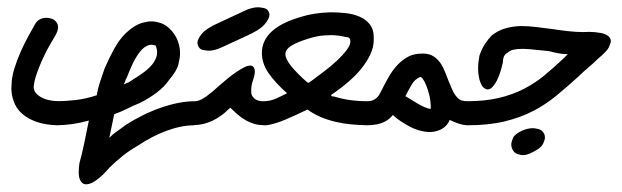

<svg xmlns="http://www.w3.org/2000/svg" viewBox="-20 -338 1677 518"><path d="M138.7 0Q104 -0.5 79.3 -9Q54.7 -17.6 38.8 -32Q22.9 -46.4 16.6 -65.9Q10.7 -82 10.7 -100.1Q10.7 -104 11.2 -107.9Q11.2 -128.4 18.3 -151.6Q25.4 -174.8 35.2 -197Q44.9 -219.2 55.9 -239.3Q66.9 -259.3 75.2 -273.9Q81.5 -285.2 94.7 -288.6Q100.6 -290 105.5 -290Q112.8 -290 121.3 -286.9Q129.9 -283.7 135.3 -272.9Q136.7 -269 136.7 -264.6Q136.7 -255.9 130.4 -244.1Q122.6 -231.4 112.8 -213.9Q103 -196.3 94.2 -177Q85.4 -157.7 78.9 -138.7Q72.3 -119.6 70.8 -103.5Q70.8 -87.4 90.1 -76.2Q109.4 -64.9 143.1 -64.9Z M321.8 -127.9Q318.8 -124.5 317.9 -119.4Q316.9 -114.3 313.5 -110.8Q316.9 -110.8 319.8 -113Q322.8 -115.2 326.2 -115.2Q340.3 -124.5 356.2 -134.8Q372.1 -145 384 -156.7Q396 -168.5 401.4 -182.6Q403.8 -189 403.8 -196.3Q403.8 -205.1 400.4 -214.8Q394 -217.3 388.2 -217.3Q380.9 -217.3 371.8 -211.7Q362.8 -206.1 353 -192.1Q343.3 -178.2 335.4 -160.6Q327.6 -143.1 321.8 -127.9ZM504.9 0Q469.7 0 429.9 14.6Q390.1 29.3 351.6 55.2Q329.1 67.9 310.1 83.3Q291 98.6 274.9 114.7Q258.8 133.8 242.4 146.2Q226.1 158.7 213.9 159.2H212.4Q201.2 159.2 195.8 147Q192.4 139.6 192.4 126Q192.4 115.7 194.3 102.1Q200.7 79.6 207 49.6Q213.4 19.5 219.7 -12.7Q174.3 0 130.4 0V-64.9Q156.2 -64.9 184.1 -68.1Q211.9 -71.3 241.2 -81.1Q244.1 -100.1 250 -117.2Q255.9 -134.3 262.2 -153.3Q274.9 -182.6 288.3 -206.8Q301.8 -231 317.9 -247.1Q341.8 -270.5 365.7 -276.9Q377.9 -280.3 389.2 -280.3Q399.4 -280.3 414.1 -275.6Q428.7 -271 443.1 -254.9Q457.5 -238.8 462.9 -217.3Q465.8 -206.5 465.8 -194.8Q465.8 -183.1 461.4 -164.8Q457 -146.5 437 -123.5Q424.3 -104.5 403.1 -88.4Q381.8 -72.3 356 -59.6Q339.8 -53.2 323.5 -44.9Q307.1 -36.6 288.1 -29.8Q284.7 -14.2 281.5 2Q278.3 18.1 274.9 33.7Q284.7 23.9 294.9 16.8Q305.2 9.8 317.9 0Q340.3 -14.6 364.5 -26.6Q388.7 -38.6 413.1 -47.1Q437.5 -55.7 460.9 -60.3Q484.4 -64.9 504.9 -64.9Z M577.6 -210Q558.1 -201.2 543.5 -201.2Q538.6 -201.2 527.8 -203.1Q517.1 -205.1 513.7 -216.8Q512.7 -219.2 512.7 -222.2Q512.7 -232.4 524.7 -247.1Q536.6 -261.7 573.2 -277.8L644.5 -311Q662.1 -318.4 676.3 -318.4Q681.6 -318.4 692.4 -316.2Q703.1 -314 706.5 -302.2Q707 -300.3 707 -298.3Q707 -287.6 693.6 -272Q680.2 -256.3 640.1 -238.8ZM666 -132.8Q663.6 -125.5 660.2 -113.8Q657.7 -104.5 657.7 -96.2Q657.7 -93.8 658 -86.9Q658.2 -80.1 666.3 -72.3Q674.3 -64.5 694.8 -64.5V-0.5H689Q677.2 -0.5 665.5 -3.9Q653.8 -7.3 642.3 -13.9Q630.9 -20.5 620.8 -29.3Q610.8 -38.1 601.6 -47.4L596.2 -43Q577.6 -23.9 553 -12.2Q528.3 -0.5 502 -0.5V-64.5Q513.2 -64.5 524.4 -70.3Q535.6 -76.2 546.9 -85.9Q548.8 -86.9 555.7 -93Q562.5 -99.1 572 -107.4Q581.5 -115.7 593 -125.2Q604.5 -134.8 616 -142.6Q627.4 -150.4 637.7 -155.8Q647.9 -161.1 655.3 -161.1Q662.1 -161.1 665.5 -154.8Q667.5 -150.9 667.5 -145Q667.5 -139.6 666 -132.8Z M814 -115.2Q830.6 -127.4 850.8 -142.6Q871.1 -157.7 888.2 -173.6Q905.3 -189.5 916 -204.1Q925.3 -216.3 925.3 -226.6Q925.3 -228 924.8 -230Q924.8 -233.4 921.6 -235.8Q918.5 -238.3 911.6 -238.3Q892.1 -243.2 872.1 -243.2Q867.2 -243.2 852.1 -242.2Q836.9 -241.2 814 -234.4Q781.7 -224.6 765.9 -214.6Q750 -204.6 750 -191.9Q750 -179.2 765.4 -159.9Q780.8 -140.6 809.6 -115.2ZM971.2 0Q949.7 -0.5 928 -2.4Q906.2 -4.4 885.5 -9.3Q864.7 -14.2 845.5 -22.2Q826.2 -30.3 809.6 -42.5Q777.3 -26.9 749.5 -15.1Q721.7 -3.4 699.2 0H690.4V-64.9Q709 -64.9 725.1 -72.3Q741.2 -79.6 754.4 -86.4Q722.2 -115.2 704.3 -141.1Q686.5 -167 686.5 -195.8Q686.5 -228 712.9 -252.9Q739.3 -277.8 796.9 -293.9Q809.6 -297.9 828.9 -301Q848.1 -304.2 869.6 -304.7H876.5Q894 -304.7 913.6 -302.5Q933.1 -300.3 950.2 -293Q967.3 -285.6 977.8 -272.2Q988.3 -258.8 988.3 -238.3V-230Q988.3 -210.9 979.2 -191.4Q970.2 -171.9 954.8 -152.8Q939.5 -133.8 918.5 -116Q897.5 -98.1 873.5 -82Q873.5 -78.6 876.2 -78.1Q878.9 -77.6 881.8 -77.6Q921.4 -64.9 971.2 -64.9Z M1090.8 6.3Q1078.1 0 1064 -9Q1049.8 -18.1 1040 -27.8Q1036.1 -22.9 1030.5 -18.1Q1024.9 -13.2 1016.6 -9Q1008.3 -4.9 996.3 -2.4Q984.4 0 967.8 0L968.3 -64.9Q971.2 -64.9 975.8 -65.2Q980.5 -65.4 985.6 -67.4Q990.7 -69.3 996.1 -74Q1001.5 -78.6 1005.9 -87.4Q1016.1 -107.9 1027.1 -127.7Q1038.1 -147.5 1052.2 -162.6Q1066.4 -177.7 1084 -186.5Q1099.1 -193.4 1118.2 -193.4H1125Q1140.1 -192.4 1150.4 -185.5Q1160.6 -178.7 1168 -168.2Q1175.3 -157.7 1180.4 -144.5Q1185.5 -131.3 1190.7 -118.4Q1195.8 -105.5 1201.2 -93.8Q1206.5 -82 1214.4 -74.2Q1220.7 -67.9 1227.5 -66.4Q1234.4 -64.9 1244.1 -64.9V0Q1231.4 0 1218.5 -4.2Q1205.6 -8.3 1192.9 -14.6Q1189.9 -4.9 1180.9 3.4Q1171.9 11.7 1159.2 15.1Q1150.9 18.1 1142.6 18.1H1138.2Q1131.8 18.1 1124 16.8Q1116.2 15.6 1107.4 12.7Q1098.6 9.8 1090.8 6.3ZM1073.7 -78.6Q1078.1 -76.2 1086.9 -70.6Q1095.7 -64.9 1105.7 -59.1Q1115.7 -53.2 1125.7 -48.8Q1135.7 -44.4 1142.1 -44.4V-48.8Q1142.1 -64 1138.7 -79.1Q1135.3 -94.2 1130.4 -106.4Q1125.5 -118.7 1120.6 -125.5Q1116.7 -130.4 1113.8 -130.4Q1112.8 -130.4 1112.3 -129.9Q1099.1 -124 1090.8 -109.9Q1082.5 -95.7 1073.7 -78.6Z M1414.6 73.7Q1401.4 80.6 1390.6 80.6Q1385.7 80.6 1376.2 77.6Q1366.7 74.7 1361.8 63.5Q1359.4 58.1 1359.4 52.2Q1359.4 45.4 1363.8 34.7Q1368.2 23.9 1389.2 14.2Q1404.8 7.8 1417.5 7.8Q1422.9 7.8 1432.9 10.3Q1442.9 12.7 1448.2 23.4Q1450.2 27.8 1450.2 32.7Q1450.2 40 1444.3 51.3Q1438.5 62.5 1414.6 73.7ZM1273.4 -187.5Q1279.8 -206.5 1288.6 -219.7Q1297.4 -232.9 1307.1 -242.7Q1323.2 -255.4 1342 -261Q1360.8 -266.6 1381.8 -267.6H1388.7Q1406.2 -267.6 1426.3 -265.1Q1446.3 -262.7 1468.8 -259.8Q1491.2 -256.3 1512.9 -253.9Q1534.7 -251.5 1554.2 -251.5Q1562 -252 1568.8 -252Q1585.4 -252 1601.3 -249Q1617.2 -246.1 1624.5 -237.3Q1627.9 -232.9 1627.9 -227.1Q1627.9 -221.7 1622.8 -210.7Q1617.7 -199.7 1592.3 -178.7Q1579.6 -166 1566.9 -155.5Q1554.2 -145 1541.5 -132.3Q1511.2 -105 1482.2 -80.8Q1453.1 -56.6 1418.9 -38.8Q1384.8 -21 1341.6 -10.5Q1298.3 0 1239.3 0V-64.9Q1288.6 -64.9 1325.7 -73.7Q1362.8 -82.5 1392.8 -97.9Q1422.9 -113.3 1448 -134Q1473.1 -154.8 1498.5 -178.7L1511.7 -191.9Q1499 -191.9 1486.1 -194.3Q1473.1 -196.8 1460.4 -200.2Q1442.9 -201.7 1425.8 -203.6Q1408.7 -205.6 1394 -206.1H1388.2Q1376.5 -206.1 1366.2 -204.1Q1356 -202.1 1349.6 -195.8Q1336.9 -189.9 1336.9 -170.4Q1329.6 -138.2 1320.8 -121.3Q1312 -104.5 1303.7 -99.1Q1299.3 -96.7 1295.4 -96.7Q1291.5 -96.7 1285.9 -100.6Q1280.3 -104.5 1275.6 -116.9Q1271 -129.4 1270 -147.9V-154.8Q1270 -170.4 1273.4 -187.5Z"/></svg>

Font: DimaLove
Style: regular
Weight: 400
Designer: R.Balvardi
Foundry: Dima Software Group
Version: Version 1.00;May 4, 2019;FontCreator 11.5.0.2427 64-bit